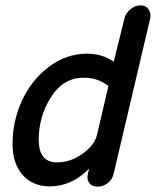

<svg xmlns="http://www.w3.org/2000/svg" viewBox="-20 -693 584 719"><path d="M166 5Q104 5 65.5 -37Q27 -79 27 -155Q27 -238 61.5 -314.5Q96 -391 161.5 -441.5Q227 -492 306 -492Q363 -492 406 -462L446 -624Q451 -644 468.5 -658.5Q486 -673 506 -673Q527 -673 537 -657Q547 -641 542 -622L405 -40Q400 -20 383 -7Q366 6 346 6Q325 6 314.5 -7.5Q304 -21 309 -42L314 -62Q249 5 166 5ZM193 -85Q245 -85 289.5 -117.5Q334 -150 343 -187L386 -371Q347 -402 293 -402Q217 -402 171 -329.5Q125 -257 125 -170Q125 -85 193 -85Z"/></svg>

Font: Comic Neue
Style: Bold Italic
Weight: 700
Italic angle: -12°
Designer: Craig Rozynski
Foundry: Craig Rozynski
Version: Version 2.003